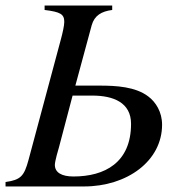

<svg xmlns="http://www.w3.org/2000/svg" viewBox="-48 -673 665 693"><path d="M214 -328H285C361 -328 425 -303 425 -226C425 -86 330 -36 217 -36C175 -36 150 -50 150 -78C150 -91 163 -136 165 -142ZM224 -364 283 -582C293 -617 318 -632 357 -637V-653H113V-637C170 -630 184 -622 184 -594C184 -581 178 -554 172 -532L55 -96C39 -37 27 -24 -28 -16V0H255C411 0 537 -92 537 -223C537 -269 514 -305 487 -325C441 -360 372 -364 311 -364Z"/></svg>

Font: XITS
Style: Italic
Weight: 400
Italic angle: -16.33°
Designer: MicroPress Inc., with final additions and corrections provided by Coen Hoffman, Elsevier (retired)
Version: Version 1.302